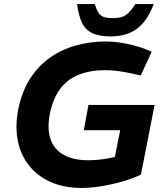

<svg xmlns="http://www.w3.org/2000/svg" viewBox="-20 -914 792 944"><path d="M382 10Q295 10 229.5 -19Q164 -48 122.5 -100.5Q81 -153 67.5 -222.5Q54 -292 69 -373Q86 -460 126 -524Q166 -588 223.5 -629Q281 -670 351.5 -690Q422 -710 500 -710Q533 -710 567.5 -705Q602 -700 635.5 -691.5Q669 -683 696 -672L726 -660L672 -543L631 -552Q596 -560 561.5 -564.5Q527 -569 497 -569Q424 -569 368 -547Q312 -525 276.5 -478Q241 -431 225 -355Q211 -280 228.5 -229.5Q246 -179 293.5 -152.5Q341 -126 416 -126Q450 -126 488 -131.5Q526 -137 565 -147L538 -109L571 -274H392L415 -398H740L673 -56Q635 -37 585 -22.5Q535 -8 482 1Q429 10 382 10ZM524 -735Q467 -735 433 -751.5Q399 -768 382.5 -803.5Q366 -839 359 -894H446Q454 -867 464 -851.5Q474 -836 490.5 -830.5Q507 -825 534 -825Q560 -825 578.5 -830.5Q597 -836 612.5 -851.5Q628 -867 646 -894H736Q705 -812 654.5 -773.5Q604 -735 524 -735Z"/></svg>

Font: REM SemiBold
Style: Italic
Weight: 600
Italic angle: -11°
Designer: Octavio Pardo
Foundry: Ashler Design
Version: Version 1.005;gftools[0.9.28]